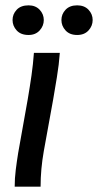

<svg xmlns="http://www.w3.org/2000/svg" viewBox="-20 -699 367 719"><path d="M35 0Q35 -31 39 -63Q43 -95 48 -126L84 -328Q92 -375 98 -417Q104 -459 107 -501H204Q201 -458 193 -409.5Q185 -361 179 -326L144 -133Q138 -99 135 -66Q132 -33 132 0ZM269 -568Q241 -568 225.5 -585Q210 -602 210 -624Q210 -646 225.5 -662.5Q241 -679 269 -679Q296 -679 311.5 -662.5Q327 -646 327 -624Q327 -602 311.5 -585Q296 -568 269 -568ZM87 -568Q58 -568 42.5 -585Q27 -602 27 -624Q27 -646 42.5 -662.5Q58 -679 87 -679Q113 -679 128.5 -662.5Q144 -646 144 -624Q144 -602 128.5 -585Q113 -568 87 -568Z"/></svg>

Font: Livvic Medium
Style: Italic
Weight: 500
Italic angle: -10°
Designer: Jacques Le Bailly, Baron von Fonthausen
Version: Version 1.001; ttfautohint (v1.8.2)